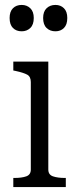

<svg xmlns="http://www.w3.org/2000/svg" viewBox="-20 -759 313 779"><path d="M68 -632Q46 -632 32.5 -645.5Q19 -659 19 -686Q19 -712 32.5 -725.5Q46 -739 68 -739Q89 -739 103 -725.5Q117 -712 117 -686Q117 -659 103 -645.5Q89 -632 68 -632ZM205 -632Q183 -632 169 -645.5Q155 -659 155 -686Q155 -712 169 -725.5Q183 -739 205 -739Q226 -739 239.5 -725.5Q253 -712 253 -686Q253 -659 239.5 -645.5Q226 -632 205 -632ZM176 -509V-71Q176 -50 195 -43.5Q214 -37 243 -37H247V0H34V-37H39Q68 -37 86.5 -43.5Q105 -50 105 -71V-426Q105 -448 90.5 -456Q76 -464 44 -471L34 -473V-509Z"/></svg>

Font: Roboto Serif 28pt Condensed Light
Style: Regular
Weight: 300
Width: 3
Designer: Greg Gazdowicz
Foundry: Commercial Type
Version: Version 1.008